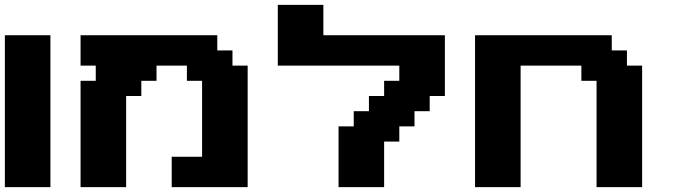

<svg xmlns="http://www.w3.org/2000/svg" viewBox="-20 -770 2786 790"><path d="M0 0H187.5V-625H0Z M686.5 0H999V-500H936.5V-562.5H874V-625H311.5V-500H374V-437.5H311.5V0H499V-375H561.5V-437.5H624V-500H749V-437.5H811.5V-125H686.5Z M1373 0H1560.5V-187.5H1623V-250H1685.5V-312.5H1748V-375H1810.5V-625H1310.5V-750H1123V-500H1623V-437.5H1560.5V-375H1498V-312.5H1435.5V-250H1373Z M2434.6 0H2622.1V-500H2559.6V-562.5H2497.1V-625H1934.6V0H2122.1V-500H2372.1V-437.5H2434.6Z"/></svg>

Font: Faithful 32x
Style: Semibold
Weight: 400
Foundry: Faithful Resource Pack
Version: Version 1.0; January 27, 2023